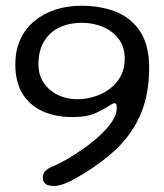

<svg xmlns="http://www.w3.org/2000/svg" viewBox="-20 -616 558 652"><path d="M163 15.5Q149.5 15.5 141 12Q132.5 8.5 129 2Q125.5 -4.5 125.5 -13.5Q125.5 -27 134.8 -36.2Q144 -45.5 166 -54Q187 -63 214.2 -79.2Q241.5 -95.5 270 -116Q298.5 -136.5 322.5 -159.2Q346.5 -182 361.5 -205Q376.5 -228 376.5 -249Q376.5 -258.5 374.8 -262Q373 -265.5 368.5 -265.5Q363.5 -265.5 350 -256.5Q335.5 -246.5 306 -232.5Q276.5 -218.5 225.5 -218.5Q167.5 -218.5 124 -238.5Q80.5 -258.5 56.2 -298.2Q32 -338 32 -397Q32 -445 49 -482Q66 -519 96.8 -544.5Q127.5 -570 168.2 -583.2Q209 -596.5 256 -596.5Q323 -596.5 374.8 -575.5Q426.5 -554.5 456.5 -508.2Q486.5 -462 486.5 -386Q486.5 -298 458.8 -231Q431 -164 376.2 -111.2Q321.5 -58.5 239.5 -12Q218 0.5 198.5 8Q179 15.5 163 15.5ZM242 -279Q271.5 -279 300 -287.8Q328.5 -296.5 352 -313.8Q375.5 -331 389.5 -356.8Q403.5 -382.5 403.5 -417Q403.5 -456 383.5 -483Q363.5 -510 330.5 -524.2Q297.5 -538.5 259 -538.5Q213.5 -538.5 180.2 -522Q147 -505.5 128.8 -474.2Q110.5 -443 110.5 -397Q110.5 -361.5 128.5 -334.8Q146.5 -308 176.5 -293.5Q206.5 -279 242 -279Z"/></svg>

Font: Gluten Light
Style: Regular
Weight: 300
Designer: Tyler Finck
Foundry: Etcetera Type Company
Version: Version 1.300